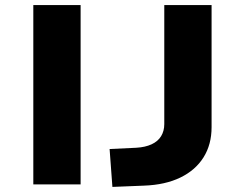

<svg xmlns="http://www.w3.org/2000/svg" viewBox="-20 -725 963 755"><path d="M111 0V-705H297V0ZM422 10 411 -139 516 -144Q551 -146 576 -157.5Q601 -169 613.5 -189.5Q626 -210 626 -237V-705H812V-225Q812 -157 780.5 -106.5Q749 -56 689.5 -27Q630 2 546 5Z"/></svg>

Font: Nunito Sans 7pt Expanded ExtraBold
Style: Regular
Weight: 800
Width: 7
Designer: Vernon Adams
Foundry: Vernon Adams
Version: Version 3.101;gftools[0.9.27]